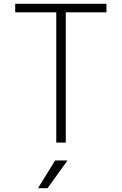

<svg xmlns="http://www.w3.org/2000/svg" viewBox="-20 -750 640 1010"><path d="M326 0H276V-685H60V-730H540V-685H326ZM230 240H180L270 94H335Z"/></svg>

Font: JetBrains Mono Extra Light
Style: Regular
Weight: 200
Monospace: yes
Designer: Philipp Nurullin, Konstantin Bulenkov
Foundry: JetBrains
Version: 2.002